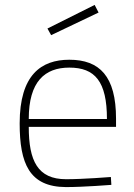

<svg xmlns="http://www.w3.org/2000/svg" viewBox="-20 -752 547 781"><path d="M249 -23C133 -23 97 -98 97 -236H452V-269C452 -442 385 -509 262 -509C148 -509 60 -448 60 -250C60 -87 99 8 248 9C321 9 433 0 433 0L431 -32C431 -32 319 -23 249 -23ZM97 -268C97 -420 162 -477 262 -477C366 -477 415 -421 415 -268ZM173 -636 188 -609 381 -701 365 -732Z"/></svg>

Font: TitilliumText22L
Style: 1 wt
Weight: 100
Designer: Campivisivi
Foundry: Campivisivi
Version: 1.000